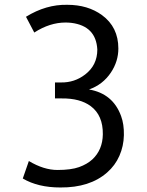

<svg xmlns="http://www.w3.org/2000/svg" viewBox="-20 -786 623 815"><path d="M90.3 -714.8Q175.8 -767.6 265.6 -765.6Q353 -765.6 413.1 -721.7Q482.4 -670.9 482.4 -580.1Q482.4 -525.4 450.7 -478Q416.5 -426.8 357.9 -406.2Q459.5 -388.7 494.1 -293Q506.8 -258.8 505.9 -212.2Q504.9 -165.5 486.8 -124.5Q468.8 -83.5 434.6 -53.7Q361.3 10.7 236.3 9.8Q141.1 9.8 76.7 -28.3L102.5 -102.5Q166 -64.5 223.9 -64.5Q281.7 -64.5 315.7 -76.7Q349.6 -88.9 372.1 -109.4Q415.5 -149.9 416.5 -215.8Q417.5 -296.4 365.2 -335.4Q319.8 -369.1 241.7 -368.2H213.4V-436H239.3Q296.4 -435.1 341.3 -469.7Q393.1 -509.3 393.1 -575.7Q387.7 -675.8 282.7 -689Q270 -690.4 258.3 -690.4Q191.4 -690.4 125.5 -647.9Z"/></svg>

Font: Duru Sans
Style: Regular
Weight: 400
Designer: Onur Yazõcõgil
Foundry: Onur Yazõcõgil
Version: Version 1.001